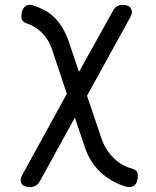

<svg xmlns="http://www.w3.org/2000/svg" viewBox="-20 -580 640 790"><path d="M516 -509 338 -186 398 -9Q406 15 419 35Q432 55 448.5 71Q465 87 483.5 97.5Q502 108 521 113Q535 117 541 123.5Q547 130 547 142Q547 157 543.5 167Q540 177 533 182.5Q526 188 517 189.5Q508 191 495 187Q437 169 393 128Q349 87 328 22L288 -96L145 164Q138 177 127.5 183.5Q117 190 102 190Q93 190 84 187Q75 184 70 177.5Q65 171 65 161.5Q65 152 72 139L255 -194L196 -371Q188 -397 176 -415.5Q164 -434 150 -447.5Q136 -461 121.5 -469.5Q107 -478 94 -482Q80 -487 74 -493.5Q68 -500 68 -512Q68 -526 71.5 -536Q75 -546 82 -552.5Q89 -559 98.5 -560Q108 -561 120 -557Q142 -549 163 -538Q184 -527 202 -510Q220 -493 235.5 -468Q251 -443 263 -409L305 -284L444 -534Q451 -548 461 -554Q471 -560 486 -560Q496 -560 504.5 -557Q513 -554 517.5 -547.5Q522 -541 522.5 -531.5Q523 -522 516 -509Z"/></svg>

Font: Maple Mono NL Light
Style: Regular
Weight: 300
Monospace: yes
Designer: subframe7536
Version: Version 7.000